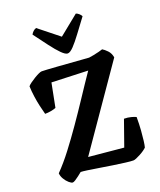

<svg xmlns="http://www.w3.org/2000/svg" viewBox="-174 -1092 999 1199"><g transform="rotate(-20 325.0 -492.5)"><path d="M99 0Q90 0 75 -13Q60 -26 48.5 -45.5Q37 -65 36 -84Q84 -133 132.5 -196.5Q181 -260 230 -330.5Q279 -401 324 -469Q353 -513 379.5 -552.5Q406 -592 428 -624L187 -633L156 -475Q145 -470 124 -466Q103 -462 83 -462Q76 -487 68.5 -520Q61 -553 56 -589Q51 -625 50 -657Q56 -665 70.5 -675.5Q85 -686 101.5 -696Q118 -706 132 -712.5Q146 -719 153 -719Q161 -719 189.5 -717.5Q218 -716 257.5 -713Q297 -710 338 -707Q379 -704 412.5 -701.5Q446 -699 461 -698Q472 -699 491.5 -703Q511 -707 529.5 -711.5Q548 -716 555 -719Q569 -711 586.5 -693Q604 -675 609 -646L243 -117L475 -95L535 -265Q560 -265 582 -259Q604 -253 613 -248Q613 -198 610 -159Q607 -120 603.5 -92.5Q600 -65 596 -51Q589 -44 577 -35.5Q565 -27 550 -19Q535 -11 522 -5.5Q509 0 502 0Q485 0 449.5 -4.5Q414 -9 370.5 -15.5Q327 -22 284.5 -29Q242 -36 210 -40.5Q178 -45 167 -45Q156 -36 142.5 -25.5Q129 -15 117 -7.5Q105 0 99 0ZM345 -768Q330 -768 305 -793Q280 -818 248 -860.5Q216 -903 178 -954Q183 -964 192.5 -973Q202 -982 213 -985L346 -879L477 -985Q487 -982 497 -973Q507 -964 511 -955Q472 -903 440.5 -860.5Q409 -818 385 -793Q361 -768 345 -768Z"/></g></svg>

Font: Texturina 12pt
Style: Bold
Weight: 700
Designer: Guillermo Torres Carreño
Foundry: Omnibus-Type
Version: Version 1.002